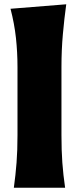

<svg xmlns="http://www.w3.org/2000/svg" viewBox="-20 -880 370 900"><path d="M44.9 0Q53.2 -60.5 57.6 -117.7Q62 -174.8 62 -246.6V-565.9Q62 -635.3 54.7 -702.4Q47.4 -769.5 29.3 -838.9L290.5 -859.9Q281.2 -792.5 274.7 -719.5Q268.1 -646.5 268.1 -565.9V-246.6Q268.1 -174.8 272.2 -117.7Q276.4 -60.5 285.2 0Z"/></svg>

Font: Pinar-DS1-FD ExtraBold
Style: Regular
Weight: 800
Designer: Amin Abedi
Version: Version 2.000